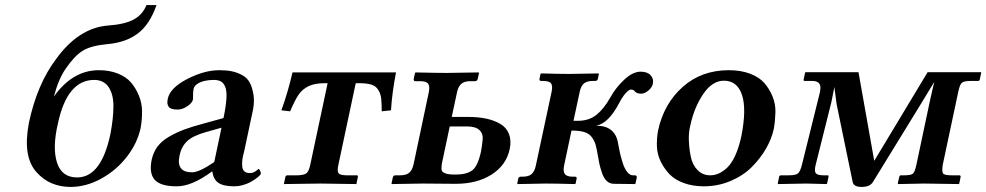

<svg xmlns="http://www.w3.org/2000/svg" viewBox="-20 -718 3853 750"><path d="M92.8 -237.8Q125 -389.2 198.7 -486.8Q286.6 -608.9 401.4 -618.2Q465.3 -622.6 501 -641.1Q536.6 -659.7 552.2 -698.2H591.3Q564.9 -622.1 518.3 -587.2Q471.7 -552.2 401.9 -545.9Q335.4 -540 302.7 -519.5Q270 -499 236.3 -449.2Q208.5 -409.2 190.4 -340.8Q263.7 -443.8 366.2 -443.8Q407.2 -443.8 439.9 -430.9Q472.7 -418 491.7 -395.8Q510.7 -373.5 522.7 -344.2Q534.7 -314.9 534.9 -283Q535.2 -251 529.3 -217.8Q516.6 -158.7 475.8 -106Q435.1 -53.2 376 -20.5Q316.9 12.2 255.4 12.2Q216.8 12.2 183.3 -1.5Q149.9 -15.1 122.8 -45.2Q95.7 -75.2 87.9 -122.6Q80.1 -169.9 92.8 -237.8ZM348.1 -405.8Q242.2 -405.8 206.1 -234.9Q184.1 -141.1 202.6 -83Q221.2 -24.9 281.2 -24.9Q375.5 -24.9 411.1 -193.8Q422.9 -254.9 423.1 -302.2Q423.3 -349.6 404.3 -377.7Q385.3 -405.8 348.1 -405.8Z M807.6 -47.9Q728.5 10.3 670.4 9.8Q606.4 9.8 584 -16.1Q561.5 -42 572.8 -95.2Q579.1 -124 595.7 -146Q612.3 -168 640.9 -184.3Q669.4 -200.7 700.2 -212.2Q731 -223.6 776.9 -235.8L853 -256.8Q862.8 -303.2 864.5 -333.5Q866.2 -363.8 859.6 -379.2Q853 -394.5 842.5 -400.1Q832 -405.8 814.9 -405.8Q795.9 -405.8 778.8 -401.9Q761.7 -397.9 750.2 -389.9Q738.8 -381.8 736.3 -371.1Q733.9 -359.9 734.1 -346.4Q734.4 -333 733.4 -328.1Q731 -316.4 711.9 -303.2Q692.9 -290 673.3 -290Q647.5 -290 639.2 -300.5Q630.9 -311 635.3 -332Q644.5 -375 711.4 -409.4Q778.3 -443.8 836.9 -443.8Q863.8 -443.8 884.8 -439.7Q905.8 -435.5 926 -424.6Q946.3 -413.6 956.3 -394Q966.3 -374.5 970.7 -344.2Q975.1 -314 964.4 -271L933.6 -126Q923.3 -91.3 926.3 -66.7Q929.2 -42 955.6 -42Q969.7 -42 979.5 -50Q989.3 -58.1 989.7 -58.1Q992.7 -58.1 996.3 -50.5Q1000 -43 998.5 -38.1Q998 -36.1 992.9 -31Q987.8 -25.9 977.8 -18.8Q967.8 -11.7 955.6 -5.4Q943.4 1 927.2 5.4Q911.1 9.8 895.5 9.8Q852.1 9.8 832.5 -4.2Q813 -18.1 809.6 -47.9ZM816.9 -85 845.2 -219.2 784.7 -202.1Q732.4 -187.5 710.2 -165.8Q688 -144 681.2 -109.9Q667.5 -44.9 730 -44.9Q758.3 -44.9 816.9 -85Z M1381.8 -393.1H1369.6L1301.8 -74.2Q1296.4 -49.8 1302.2 -41.7Q1308.1 -33.7 1333 -33.2H1374Q1378.9 -33.2 1377.9 -26.9L1372.1 1L1232.4 -1L1088.9 1L1094.7 -26.9Q1096.2 -32.7 1102.1 -33.2H1143.1Q1168.9 -34.2 1177.7 -41.7Q1186.5 -49.3 1191.9 -74.2L1259.8 -393.1H1249.5Q1209.5 -393.1 1185.3 -381.3Q1161.1 -369.6 1146.7 -348.6Q1132.3 -327.6 1113.3 -283.2L1079.1 -287.1Q1104.5 -356.9 1122.6 -435.1H1526.9Q1511.7 -356.9 1507.3 -287.1L1471.2 -283.2Q1471.2 -316.9 1468.8 -335Q1466.3 -353 1457 -367.7Q1447.8 -382.3 1429.9 -387.7Q1412.1 -393.1 1381.8 -393.1Z M1858.9 -126Q1863.8 -153.3 1865.5 -175Q1867.2 -196.8 1852.3 -210.4Q1837.4 -224.1 1803.7 -224.1H1736.8L1706.1 -79.1Q1704.1 -65.4 1704.6 -57.1Q1705.1 -48.8 1712.6 -44.2Q1720.2 -39.6 1731 -37.8Q1741.7 -36.1 1759.8 -36.1Q1802.7 -36.1 1824.7 -52.7Q1846.7 -69.3 1858.9 -126ZM1595.7 -77.1 1654.8 -356.9Q1659.7 -379.9 1652.8 -390.4Q1646 -400.9 1621.6 -400.9H1602.5Q1594.7 -400.9 1596.2 -410.2L1601.1 -433.1L1603.5 -435.1Q1689 -433.1 1724.1 -433.1L1849.6 -435.1L1851.1 -433.1L1846.2 -410.2Q1844.2 -401.4 1836.4 -400.9H1817.4Q1793.5 -400.9 1781.7 -390.4Q1770 -379.9 1765.1 -356.9L1744.6 -261.2H1810.5Q1848.6 -261.2 1879.4 -254.6Q1910.2 -248 1934.1 -234.1Q1958 -220.2 1968 -195.1Q1978 -169.9 1971.2 -136.2Q1958 -73.2 1900.9 -36.6Q1843.8 0 1760.3 0L1632.3 -1L1510.7 1L1509.3 -1L1514.2 -23.9Q1516.1 -32.7 1523.9 -33.2H1543Q1567.4 -33.2 1579.1 -43.7Q1590.8 -54.2 1595.7 -77.1Z M2073.2 -71.8 2134.8 -359.9Q2139.6 -382.3 2132.6 -392.1Q2125.5 -401.9 2100.6 -401.9H2093.8Q2085.9 -401.9 2087.4 -410.2L2091.3 -429.2L2093.8 -431.2Q2167.5 -429.2 2203.1 -429.2L2317.9 -431.2L2319.3 -429.2L2315.4 -410.2Q2314 -402.3 2305.7 -401.9H2296.4Q2272.9 -401.9 2261.2 -392.1Q2249.5 -382.3 2244.6 -359.9L2220.2 -246.1H2237.3Q2280.3 -246.1 2309.3 -269Q2338.4 -292 2363.8 -336.9Q2385.7 -376.5 2418.9 -407.2Q2452.1 -438 2482.4 -438Q2508.8 -438 2521.5 -424.1Q2534.2 -410.2 2530.3 -391.1Q2527.3 -376.5 2512.7 -364.3Q2498 -352.1 2484.9 -352.1Q2466.8 -352.1 2460 -360.8Q2456.1 -367.7 2444.3 -368.2Q2439.5 -368.2 2432.1 -362.1Q2424.8 -356 2416.3 -344.5Q2407.7 -333 2399.9 -317.9Q2357.4 -235.4 2308.6 -227.1Q2383.8 -227.1 2394.5 -157.2Q2397.5 -139.2 2401.6 -121.1Q2405.8 -103 2412.6 -81.3Q2419.4 -59.6 2429.9 -46.4Q2440.4 -33.2 2452.1 -33.2H2459Q2468.8 -33.2 2467.3 -23.9L2462.4 -1L2460 1L2377 0Q2361.3 -0.5 2349.9 -11.2Q2338.4 -22 2331.5 -42.7Q2324.7 -63.5 2321.5 -77.1Q2318.4 -90.8 2314.9 -112.8Q2310.5 -139.2 2306.4 -153.3Q2302.2 -167.5 2292 -181.9Q2281.7 -196.3 2262.5 -202.1Q2243.2 -208 2212.4 -208L2183.6 -71.8Q2178.7 -49.3 2186.3 -38.6Q2193.8 -27.8 2217.3 -27.8H2226.1Q2233.9 -27.8 2232.4 -20L2228.5 -1L2226.1 1Q2151.4 -1 2112.3 -1L2002 1L2000.5 -1L2004.4 -20Q2005.9 -27.8 2014.2 -27.8H2021Q2045.4 -27.8 2056.9 -38.3Q2068.4 -48.8 2073.2 -71.8Z M2807.6 -402.8Q2762.7 -402.8 2727.3 -351.1Q2691.9 -299.3 2676.8 -229Q2669.4 -201.2 2670.9 -167.2Q2672.4 -133.3 2679 -103.3Q2685.5 -73.2 2705.3 -53.2Q2725.1 -33.2 2754.4 -33.2Q2770 -33.2 2785.2 -39.3Q2800.3 -45.4 2817.9 -60.5Q2835.4 -75.7 2850.6 -107.4Q2865.7 -139.2 2875.5 -184.1Q2897 -291.5 2878.4 -347.2Q2859.9 -402.8 2807.6 -402.8ZM2550.3 -207Q2572.8 -312.5 2646.5 -378.2Q2720.2 -443.8 2826.7 -443.8Q2874 -443.8 2909.9 -430.2Q2945.8 -416.5 2965.6 -393.8Q2985.4 -371.1 2997.6 -341.6Q3009.8 -312 3009 -280Q3008.3 -248 3002.9 -215.8Q2994.6 -176.3 2972.4 -137.7Q2950.2 -99.1 2916.5 -65.4Q2882.8 -31.7 2833.7 -11Q2784.7 9.8 2729 9.8Q2686.5 9.8 2651.9 -2.7Q2617.2 -15.1 2596.2 -36.6Q2575.2 -58.1 2561.3 -86.2Q2547.4 -114.3 2546.1 -145Q2544.9 -175.8 2550.3 -207Z M3126.5 -436H3333.5L3395 -89.8L3603.5 -436H3811.5L3813 -434.1L3807.1 -407.2Q3806.2 -402.3 3801.3 -401.9H3772.9Q3745.1 -401.9 3737.1 -394.5Q3729 -387.2 3723.1 -358.9L3662.6 -74.2Q3658.7 -47.9 3663.8 -40.5Q3668.9 -33.2 3696.8 -33.2H3726.6Q3733.4 -33.2 3732.4 -26.9L3727.1 -1L3724.6 1L3590.8 -1L3488.3 1L3486.8 -1L3492.7 -26.9Q3494.1 -32.7 3498.5 -33.2H3512.7Q3538.6 -33.2 3546.1 -39.8Q3553.7 -46.4 3559.6 -74.2L3613.8 -330.1L3629.4 -397.9L3573.7 -306.2L3389.2 -5.9Q3377 12.2 3346.2 12.2Q3315.4 12.2 3311 -5.9L3248 -311L3239.3 -377.9L3227.5 -318.8L3166.5 -75.2Q3160.2 -50.3 3166.5 -41.7Q3172.9 -33.2 3195.8 -33.2H3212.9Q3217.8 -33.2 3216.3 -26.9L3210.9 -1L3208.5 1L3129.9 -1L3018.6 1L3018.1 -1L3023.4 -27.8Q3024.4 -32.7 3030.8 -33.2H3060.5Q3087.9 -33.2 3096.9 -40.5Q3106 -47.9 3112.8 -75.2L3182.6 -356.9Q3188 -381.8 3180.2 -391.8Q3172.4 -401.9 3152.3 -401.9H3123Q3118.2 -401.9 3119.1 -407.2L3125 -434.1Z"/></svg>

Font: Linux Libertine Slanted
Style: Semibold Slanted
Weight: 600
Designer: Philipp H. Poll
Foundry: Philipp H. Poll
Version: Version 5.1.1